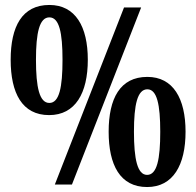

<svg xmlns="http://www.w3.org/2000/svg" viewBox="-20 -744 792 774"><path d="M178 -280C284 -280 334 -369 334 -503C334 -637 284 -724 179 -724C69 -724 23 -637 23 -503C23 -369 69 -280 178 -280ZM201 0H270L549 -714H480ZM179 -329C139 -329 125 -392 125 -503C125 -612 139 -674 179 -674C219 -674 232 -612 232 -503C232 -392 219 -329 179 -329ZM573 10C678 10 728 -79 728 -213C728 -347 678 -434 574 -434C464 -434 418 -347 418 -213C418 -79 464 10 573 10ZM573 -39C534 -39 520 -102 520 -213C520 -322 534 -384 574 -384C613 -384 626 -322 626 -213C626 -102 613 -39 573 -39Z"/></svg>

Font: Noto Serif Bengali ExtraCondensed ExtraBold
Style: Regular
Weight: 800
Width: 2
Designer: Juan Bruce, Universal Thirst, Indian Type Foundry and the Monotype Design Team.
Foundry: Monotype Imaging Inc.
Version: Version 2.003